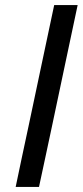

<svg xmlns="http://www.w3.org/2000/svg" viewBox="-20 -733 324 753"><path d="M41.5 0Q54 -59.5 65.5 -114.5Q77 -169 91.5 -236L141.5 -472.5Q156 -541 168 -597.5Q180 -653.5 192.5 -713H284.5Q272 -653.5 260 -597.5Q248 -541 233.5 -472.5L183.5 -236Q169 -169 157.5 -114.2Q146 -59.5 133 0Z"/></svg>

Font: Heraclito
Style: Italic
Weight: 400
Italic angle: -12°
Designer: Kostas Bartsokas (font) & Cristiano Sobral (main changes)
Foundry: Kostas Bartsokas (font) & Cristiano Sobral (main changes)
Version: Version 1.00;July 8, 2020;FontCreator 13.0.0.2655 64-bit